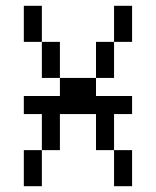

<svg xmlns="http://www.w3.org/2000/svg" viewBox="-20 -645 540 665"><path d="M437.5 -250V-312.5H312.5V-375H187.5V-312.5H62.5V-250H125Q125 -250 125 -125H62.5Q62.5 -125 62.5 0H125Q125 0 125 -125H187.5Q187.5 -125 187.5 -250H312.5Q312.5 -250 312.5 -125H375Q375 -125 375 0H437.5Q437.5 0 437.5 -125H375Q375 -125 375 -250ZM187.5 -375Q187.5 -375 187.5 -500H125Q125 -500 125 -375ZM312.5 -375H375Q375 -375 375 -500H312.5Q312.5 -500 312.5 -375ZM125 -500Q125 -500 125 -625H62.5Q62.5 -625 62.5 -500ZM375 -500H437.5Q437.5 -500 437.5 -625H375Q375 -625 375 -500Z"/></svg>

Font: CalcUnifontExMono
Style: Regular
Weight: 500
Version: Version 15.0.06